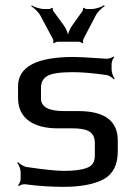

<svg xmlns="http://www.w3.org/2000/svg" viewBox="-20 -715 523 745"><path d="M204 -217H259C312 -217 348 -208 348 -160V-111C348 -87 338 -71 318 -64C298 -56 268 -52 228 -52C199 -52 151 -57 83 -67C72 -69 56 -79 50 -86L47 -83C53 -76 60 -59 60 -48V-19C60 -12 54 0 50 4L53 7C57 3 70 -1 78 0C130 7 179 10 226 10C294 10 346 0 383 -20C419 -40 437 -76 437 -128V-170C437 -246 386 -284 284 -284H228C169 -284 139 -300 139 -333V-374C139 -396 148 -412 165 -421C182 -430 214 -435 262 -435C300 -435 343 -431 392 -424C403 -423 417 -413 422 -407L425 -409C420 -416 413 -433 413 -445V-467C413 -476 419 -489 423 -493L421 -496C416 -492 403 -487 395 -487C324 -492 281 -494 266 -494C122 -494 50 -456 50 -380V-335C50 -252 115 -217 204 -217ZM203 -553H286C290 -553 298 -549 300 -547L303 -549C301 -551 302 -560 304 -564L351 -654C358 -669 376 -685 386 -691L384 -695C374 -688 352 -680 335 -680H316C313 -680 307 -683 306 -685L302 -683C303 -681 302 -674 300 -672L260 -616C251 -603 242 -582 242 -570H246C246 -582 237 -603 228 -616L187 -672C185 -674 184 -681 185 -683L181 -685C180 -683 174 -680 171 -680H152C135 -680 113 -688 103 -694L101 -691C111 -685 129 -669 137 -654L185 -564C187 -560 188 -551 186 -549L190 -547C191 -549 199 -553 203 -553Z"/></svg>

Font: Gamestation Storm
Style: Regular
Weight: 400
Designer: Jonas Hecksher
Foundry: Jonas Hecksher, Playtypeª, e-types AS
Version: Version 1.003